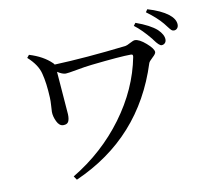

<svg xmlns="http://www.w3.org/2000/svg" viewBox="-93 -934 1185 1094"><g transform="rotate(-10 500.0 -387.5)"><path d="M106.4 -676.8 119.1 -692.4Q199.2 -668 246.1 -622.1Q249 -620.1 253.9 -612.3Q432.6 -619.1 668.9 -646.5Q677.7 -647.5 698.2 -658.7Q718.8 -669.9 727.5 -669.9Q752.9 -669.9 791.5 -636.2Q830.1 -602.5 830.1 -583Q830.1 -573.2 809.6 -554.7Q789.1 -536.1 786.1 -526.4Q656.2 -117.2 264.6 55.7L250 34.2Q427.7 -72.3 547.4 -234.4Q667 -396.5 702.1 -578.1Q703.1 -586.9 700.7 -589.8Q698.2 -592.8 690.4 -592.8Q630.9 -592.8 461.9 -574.2Q424.8 -570.3 372.1 -560.5Q319.3 -550.8 307.6 -550.8Q288.1 -550.8 259.8 -569.3Q277.3 -356.4 279.3 -320.3Q280.3 -293 272.9 -278.3Q265.6 -263.7 243.2 -263.7Q219.7 -263.7 205.6 -293.5Q191.4 -323.2 191.4 -349.6Q191.4 -359.4 193.4 -385.7Q195.3 -412.1 194.3 -431.6Q190.4 -516.6 175.8 -572.3Q163.1 -626 106.4 -676.8ZM736.3 -751 748 -766.6Q830.1 -737.3 868.2 -703.1Q900.4 -671.9 900.4 -643.6Q900.4 -630.9 892.6 -623Q884.8 -615.2 873 -615.2Q859.4 -615.2 832 -653.3Q829.1 -658.2 827.1 -660.2Q778.3 -719.7 736.3 -751ZM817.4 -815.4 828.1 -831.1Q904.3 -808.6 946.3 -776.4Q983.4 -747.1 983.4 -714.8Q983.4 -702.1 976.1 -693.8Q968.8 -685.5 957 -685.5Q949.2 -685.5 943.4 -690.4Q937.5 -695.3 925.3 -711.4Q913.1 -727.5 908.2 -733.4Q875 -773.4 817.4 -815.4Z"/></g></svg>

Font: GenYoMin TW TTF Medium
Style: Regular
Weight: 500
Version: Version 1.300